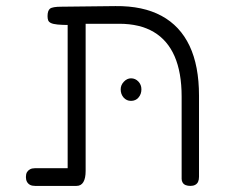

<svg xmlns="http://www.w3.org/2000/svg" viewBox="-20 -600 758 630"><path d="M95 10Q85 10 78.5 6.5Q72 3 68.5 -3.5Q65 -10 65 -19Q65 -29 68.5 -35Q72 -41 78.5 -44.5Q85 -48 94 -48H202V-535L210 -518Q184 -518 169 -519.5Q154 -521 147 -524.5Q140 -528 138 -533.5Q136 -539 136 -547Q136 -565 144 -571.5Q152 -578 182 -578L359 -580Q449 -581 510 -548Q571 -515 602 -449.5Q633 -384 633 -286V-20Q633 -10 630 -3.5Q627 3 620.5 6.5Q614 10 605 10Q596 10 589.5 7.5Q583 5 579.5 -0.5Q576 -6 576 -13V-283Q576 -362 553 -415Q530 -468 484.5 -495Q439 -522 371 -522H261V-39Q261 -15 253.5 -2.5Q246 10 231 10ZM410 -269Q395 -269 385.5 -280Q376 -291 376 -307Q376 -321 386.5 -332Q397 -343 410 -343Q424 -343 434 -332.5Q444 -322 444 -307Q444 -291 434.5 -280Q425 -269 410 -269Z"/></svg>

Font: Fredoka Light Light
Style: Regular
Weight: 300
Version: Version 2.001